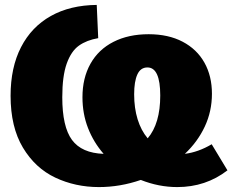

<svg xmlns="http://www.w3.org/2000/svg" viewBox="-20 -745 959 780"><path d="M904 -53Q816 15 700 15Q625 15 552 -14Q468 15 382 15Q286 15 204.5 -23.5Q123 -62 73 -145.5Q23 -229 23 -356Q23 -471 65.5 -553.5Q108 -636 186.5 -680Q265 -724 373 -725L379 -590Q332 -582 300.5 -559.5Q269 -537 251 -486.5Q233 -436 233 -350Q233 -230 272.5 -176.5Q312 -123 401 -120Q360 -167 337.5 -225Q315 -283 315 -350Q315 -428 347.5 -486Q380 -544 441 -575Q502 -606 584 -606Q664 -606 722 -575.5Q780 -545 810.5 -490.5Q841 -436 841 -364Q841 -293 812 -231Q783 -169 731 -120Q786 -127 840 -159ZM525 -362Q525 -306 539 -260.5Q553 -215 580 -183Q631 -243 631 -357Q631 -471 579 -471Q551 -471 538 -442.5Q525 -414 525 -362Z"/></svg>

Font: Bitter Pro Black
Style: Regular
Weight: 900
Designer: Sol Matas, and Bitter project Authors
Foundry: Sol Matas
Version: Version 1.010